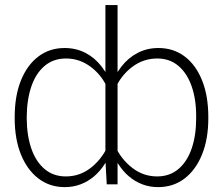

<svg xmlns="http://www.w3.org/2000/svg" viewBox="-20 -748 905 779"><path d="M825.2 -272.9V-268.1Q825.2 -184.1 799.8 -121.3Q774.4 -58.6 728.8 -23.7Q683.1 11.2 621.6 11.2Q587.4 11.2 557.9 0Q528.3 -11.2 503.4 -32.2Q478.5 -53.2 459.5 -83.3Q440.4 -113.3 427.2 -151.4V-391.6Q444.3 -441.9 472.7 -478Q501 -514.2 539.1 -533.7Q577.1 -553.2 622.6 -553.2Q684.1 -553.2 729.5 -518.8Q774.9 -484.4 800 -421.6Q825.2 -358.9 825.2 -272.9ZM775.9 -268.1V-272.9Q776.4 -343.8 757.8 -397.2Q739.3 -450.7 703.9 -480.7Q668.5 -510.7 617.7 -510.7Q562 -510.7 516.8 -476.8Q471.7 -442.9 447.8 -389.6V-153.3Q473.1 -100.1 517.6 -66.2Q562 -32.2 617.7 -32.2Q668 -32.2 703.4 -61.8Q738.8 -91.3 757.3 -144.5Q775.9 -197.8 775.9 -268.1ZM407.7 -98.1V-727.5H457V0H413.1ZM39.6 -268.1V-272.9Q39.6 -358.9 64.9 -421.6Q90.3 -484.4 135.7 -518.8Q181.2 -553.2 242.2 -553.2Q288.1 -553.2 326.2 -533.7Q364.3 -514.2 392.3 -478Q420.4 -441.9 437 -391.6V-151.4Q424.3 -113.3 405.3 -83.3Q386.2 -53.2 361.3 -32.2Q336.4 -11.2 306.6 0Q276.9 11.2 242.7 11.2Q181.6 11.2 136 -23.7Q90.3 -58.6 64.9 -121.3Q39.6 -184.1 39.6 -268.1ZM88.4 -272.9V-268.1Q88.9 -197.8 107.4 -144.5Q126 -91.3 161.4 -61.8Q196.8 -32.2 247.1 -32.2Q303.2 -32.2 347.2 -66.2Q391.1 -100.1 416.5 -153.3V-389.6Q393.6 -442.4 348.4 -476.6Q303.2 -510.7 248 -510.7Q196.8 -510.7 161.1 -480.7Q125.5 -450.7 107.2 -397.2Q88.9 -343.8 88.4 -272.9Z"/></svg>

Font: Inter 16pt ExtraLight
Style: Regular
Weight: 250
Version: Version 4.001;git-66647c0bb